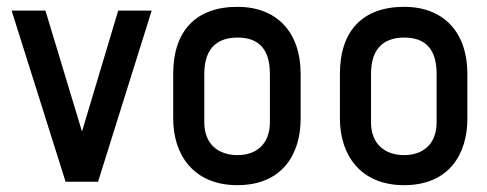

<svg xmlns="http://www.w3.org/2000/svg" viewBox="-20 -532 1425 562"><path d="M267 0 424 -501H326L220 -147L113 -501H14L172 0Z M860 -316C860 -437 791 -512 675 -512C554 -512 487 -442 487 -316V-184C487 -82 544 10 675 10C807 10 860 -82 860 -184ZM770 -174C770 -111 731 -78 675 -78C620 -78 578 -109 578 -174V-316C578 -400 626 -422 675 -422C720 -422 770 -405 770 -316Z M1348 -316C1348 -437 1279 -512 1163 -512C1042 -512 975 -442 975 -316V-184C975 -82 1032 10 1163 10C1295 10 1348 -82 1348 -184ZM1258 -174C1258 -111 1219 -78 1163 -78C1108 -78 1066 -109 1066 -174V-316C1066 -400 1114 -422 1163 -422C1208 -422 1258 -405 1258 -316Z"/></svg>

Font: Advent Pro
Style: SemiBold
Weight: 600
Designer: Andreas Kalpakidis
Foundry: Andreas Kalpakidis
Version: Version 2.002 2008